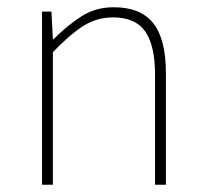

<svg xmlns="http://www.w3.org/2000/svg" viewBox="-20 -510 566 530"><path d="M96 0V-478H122L126 -402H128Q166 -440 205 -465Q244 -490 294 -490Q368 -490 403 -446Q438 -402 438 -308V0H408V-304Q408 -384 381 -423Q354 -462 292 -462Q247 -462 209.5 -438Q172 -414 126 -366V0Z"/></svg>

Font: TypoPRO Source Sans Pro
Style: Regular
Weight: 200
Designer: Paul D. Hunt
Foundry: Adobe Systems Incorporated
Version: Version 2.020;PS 2.000;hotconv 1.0.86;makeotf.lib2.5.63406